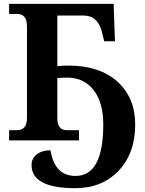

<svg xmlns="http://www.w3.org/2000/svg" viewBox="-20 -734 759 1004"><path d="M574.2 -713.9 581.1 -518.1H524.9L513.2 -565.9Q491.7 -652.8 417 -652.8H279.8V-388.2Q310.1 -391.1 336.9 -391.1Q500.5 -391.1 593.8 -307.4Q687 -223.6 687 -82Q687 67.4 600.3 158.7Q513.7 250 374 250Q145 250 145 128.9Q145 94.2 172.6 73Q200.2 51.8 244.1 51.8Q265.6 186 375 186Q520 186 520 -83Q520 -198.7 469.2 -263.4Q418.5 -328.1 332 -328.1Q308.1 -328.1 279.8 -326.2V-113.8Q279.8 -53.2 331.1 -53.2H393.1V0H27.8V-53.2H69.8Q121.1 -53.2 121.1 -118.2V-596.2Q121.1 -661.1 69.8 -661.1H27.8V-713.9Z"/></svg>

Font: Droid Serif
Style: Bold
Weight: 700
Designer: Monotype Design team
Foundry: Monotype Imaging Inc.
Version: Version 1.03